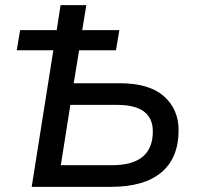

<svg xmlns="http://www.w3.org/2000/svg" viewBox="-20 -725 763 745"><path d="M103 0 187 -530H45L58 -608H200L215 -705H315L299 -608H443L430 -530H287L266 -402H445Q559 -402 616 -351.5Q673 -301 673 -220Q673 -112 606 -56Q539 0 411 0ZM216 -84H415Q573 -84 573 -215Q573 -318 435 -318H253Z"/></svg>

Font: Nunito Sans SemiBold
Style: Italic
Weight: 600
Italic angle: -9°
Designer: Vernon Adams
Foundry: Vernon Adams
Version: Version 3.006; ttfautohint (v1.8.3)